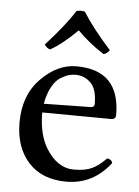

<svg xmlns="http://www.w3.org/2000/svg" viewBox="-50 -701 537 741"><g transform="rotate(5 219.0 -331.0)"><path d="M122 -292 303 -295Q318 -295 318 -309Q318 -366 293.5 -390Q269 -414 235 -414Q222 -414 209 -410.5Q196 -407 177.5 -396Q159 -385 144 -358Q129 -331 122 -292ZM235 0Q140 0 87.5 -58Q35 -116 35 -212Q35 -318 98.5 -382.5Q162 -447 235 -447Q404 -447 404 -273Q404 -256 385 -256L119 -258Q119 -174 151 -121Q195 -49 260 -49Q302 -49 328.5 -61Q355 -73 384 -103Q401 -102 405 -87Q338 0 235 0ZM249 -660Q286 -600 358 -520Q348 -506 335 -503Q277 -540 232 -586Q176 -530 128 -503Q115 -506 106 -520Q182 -604 217 -660Q229 -662 234 -662Q239 -662 249 -660Z"/></g></svg>

Font: Triodion Unicode
Style: Normal
Weight: 400
Version: Version 1.1